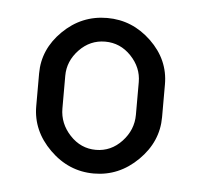

<svg xmlns="http://www.w3.org/2000/svg" viewBox="-35 -775 397 380"><g transform="rotate(5 164.0 -585.5)"><path d="M39 -554C39 -521.3 51.5 -492.7 76.5 -468C101.5 -443.3 130.7 -431 164 -431C197.3 -431 226.5 -443.3 251.5 -468C276.5 -492.7 289 -521.3 289 -554V-619C289 -651.7 276.5 -680 251.5 -704C226.5 -728 197.3 -740 164 -740C130 -740 100.7 -727.8 76 -703.5C51.3 -679.2 39 -651 39 -619ZM91 -554V-619C91 -638.3 98.2 -655.5 112.5 -670.5C126.8 -685.5 144 -693 164 -693C184 -693 201.2 -685.5 215.5 -670.5C229.8 -655.5 237 -638.3 237 -619V-554C237 -534 229.8 -516.3 215.5 -501C201.2 -485.7 184 -478 164 -478C144 -478 126.8 -485.7 112.5 -501C98.2 -516.3 91 -534 91 -554Z"/></g></svg>

Font: Terminal Dosis
Style: Book
Weight: 400
Designer: EdgarTolentino, PabloImpallari, IginoMarini
Foundry: EdgarTolentino, PabloImpallari, IginoMarini
Version: Version 1.006